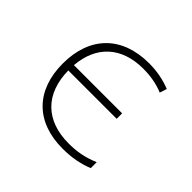

<svg xmlns="http://www.w3.org/2000/svg" viewBox="-135 -700 870 870"><g transform="rotate(45 300.0 -264.5)"><path d="M361 11C418 11 468 2 514 -17V-55C461 -33 418 -25 364 -25C218 -25 131 -109 129 -258H439V-293H130C141 -428 227 -504 364 -504C412 -504 454 -496 493 -480L504 -514C462 -531 416 -540 365 -540C193 -540 89 -437 89 -263C89 -91 190 11 361 11Z"/></g></svg>

Font: Noto Sans Mono ExtraLight
Style: Regular
Weight: 200
Designer: Monotype Design Team
Foundry: Monotype Imaging Inc.
Version: Version 2.014